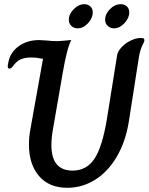

<svg xmlns="http://www.w3.org/2000/svg" viewBox="-20 -885 711 915"><path d="M118 -196Q118 -234 125 -270L185 -605Q180 -605 164.5 -608Q149 -611 129 -611Q100 -611 80.5 -603Q61 -595 45 -574Q40 -567 35 -562.5Q30 -558 25 -558Q17 -558 17 -568Q17 -575 18.5 -581Q20 -587 20 -589Q29 -636 69.5 -665Q110 -694 166 -694Q177 -694 203 -692Q226 -689 252 -689Q266 -689 278 -690.5Q290 -692 295 -692Q311 -694 320 -694Q300 -660 279 -538L232 -267Q225 -228 225 -193Q225 -72 326 -72Q393 -72 430.5 -129Q468 -186 490 -321L538 -621Q541 -640 559 -659.5Q577 -679 602.5 -691.5Q628 -704 651 -704Q660 -704 664 -702Q668 -700 668 -693Q668 -686 661 -674Q647 -646 642 -613L594 -306Q579 -211 537 -139Q495 -67 433.5 -28.5Q372 10 301 10Q214 10 166 -46Q118 -102 118 -196ZM308 -791Q308 -818 331.5 -841.5Q355 -865 382 -865Q399 -865 410.5 -854.5Q422 -844 422 -826Q422 -799 399.5 -774.5Q377 -750 350 -750Q332 -750 320 -761.5Q308 -773 308 -791ZM481 -791Q481 -818 504 -841.5Q527 -865 556 -865Q573 -865 584.5 -854.5Q596 -844 596 -826Q596 -799 573 -774.5Q550 -750 523 -750Q506 -750 493.5 -761.5Q481 -773 481 -791Z"/></svg>

Font: Charm
Style: Bold
Weight: 700
Designer: Katatrad Aksorn Co.,Ltd.
Foundry: Cadson Demak Co.,Ltd.
Version: Version 1.001